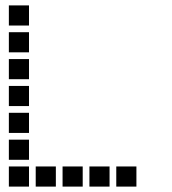

<svg xmlns="http://www.w3.org/2000/svg" viewBox="-20 -708 640 715"><path d="M14 -688Q13 -688 13 -688Q13 -688 13 -687V-614Q13 -613 13 -613Q13 -613 14 -613H87Q88 -613 88 -613Q88 -613 88 -614V-687Q88 -688 88 -688Q88 -688 87 -688ZM14 -588Q13 -588 13 -588Q13 -588 13 -587V-514Q13 -513 13 -513Q13 -513 14 -513H87Q88 -513 88 -513Q88 -513 88 -514V-587Q88 -588 88 -588Q88 -588 87 -588ZM14 -488Q13 -488 13 -488Q13 -488 13 -487V-414Q13 -413 13 -413Q13 -413 14 -413H87Q88 -413 88 -413Q88 -413 88 -414V-487Q88 -488 88 -488Q88 -488 87 -488ZM14 -388Q13 -388 13 -388Q13 -388 13 -387V-314Q13 -313 13 -313Q13 -313 14 -313H87Q88 -313 88 -313Q88 -313 88 -314V-387Q88 -388 88 -388Q88 -388 87 -388ZM14 -288Q13 -288 13 -288Q13 -288 13 -287V-214Q13 -213 13 -213Q13 -213 14 -213H87Q88 -213 88 -213Q88 -213 88 -214V-287Q88 -288 88 -288Q88 -288 87 -288ZM14 -188Q13 -188 13 -188Q13 -188 13 -187V-114Q13 -113 13 -113Q13 -113 14 -113H87Q88 -113 88 -113Q88 -113 88 -114V-187Q88 -188 88 -188Q88 -188 87 -188ZM14 -88Q13 -88 13 -88Q13 -88 13 -87V-14Q13 -13 13 -13Q13 -13 14 -13H87Q88 -13 88 -13Q88 -13 88 -14V-87Q88 -88 88 -88Q88 -88 87 -88ZM114 -88Q113 -88 113 -88Q113 -88 113 -87V-14Q113 -13 113 -13Q113 -13 114 -13H187Q188 -13 188 -13Q188 -13 188 -14V-87Q188 -88 188 -88Q188 -88 187 -88ZM214 -88Q213 -88 213 -88Q213 -88 213 -87V-14Q213 -13 213 -13Q213 -13 214 -13H287Q288 -13 288 -13Q288 -13 288 -14V-87Q288 -88 288 -88Q288 -88 287 -88ZM314 -88Q313 -88 313 -88Q313 -88 313 -87V-14Q313 -13 313 -13Q313 -13 314 -13H387Q388 -13 388 -13Q388 -13 388 -14V-87Q388 -88 388 -88Q388 -88 387 -88ZM414 -88Q413 -88 413 -88Q413 -88 413 -87V-14Q413 -13 413 -13Q413 -13 414 -13H487Q488 -13 488 -13Q488 -13 488 -14V-87Q488 -88 488 -88Q488 -88 487 -88Z"/></svg>

Font: Doto
Style: Bold
Weight: 700
Monospace: yes
Version: Version 1.000